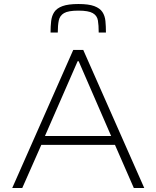

<svg xmlns="http://www.w3.org/2000/svg" viewBox="-20 -937 780 957"><path d="M41 0 345 -688H395L699 0H647L553 -215H186L91 0ZM204 -259H534L372 -632H367ZM371 -917Q422 -917 450 -906.5Q478 -896 490.5 -877Q503 -858 505.5 -832Q508 -806 508 -775H472Q472 -811 468 -835Q464 -859 442.5 -871.5Q421 -884 371 -884Q320 -884 299 -871.5Q278 -859 273 -835Q268 -811 268 -775H232Q232 -806 235 -832Q238 -858 250.5 -877Q263 -896 291.5 -906.5Q320 -917 371 -917Z"/></svg>

Font: Saira SemiExpanded ExtraLight
Style: Regular
Weight: 250
Width: 6
Designer: Hector Gatti with collaboration of the Omnibus-Type team
Foundry: Omnibus-Type
Version: Version 1.101